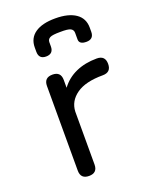

<svg xmlns="http://www.w3.org/2000/svg" viewBox="-141 -827 709 903"><g transform="rotate(-20 213.5 -375.5)"><path d="M249 -751C205.5 -751 172 -743 148 -726.5C124 -710 112 -686 112 -655C112 -655 112 -634 112 -634C112 -634 112 -634 112 -634C112 -609.5 124 -597 148 -597C148 -597 148 -597 148 -597C172.5 -597 185 -609.5 185 -634C185 -634 185 -655 185 -655C185 -655 185 -655 185 -655C185 -665 189.5 -672 198 -676.5C206.5 -681 223.5 -683 249 -683C249 -683 249 -683 249 -683C275 -683.5 292.5 -681.5 301 -677C309.5 -672.5 314 -665 314 -655C314 -655 314 -622 314 -622C314 -622 314 -622 314 -622C314 -605.5 326 -597 350 -597C350 -597 350 -597 350 -597C374.5 -597 387 -609.5 387 -634C387 -634 387 -655 387 -655C387 -655 387 -655 387 -655C387 -685.5 375 -709.5 351 -726C327 -742.5 293 -751 249 -751C249 -751 249 -751 249 -751ZM146 0C174 0 188 -14 188 -42C188 -42 188 -306.5 188 -306.5C188 -306.5 188 -306.5 188 -306.5C189.5 -341.5 205.5 -369.5 236 -391C266.5 -412.5 310.5 -423 368 -423C368 -423 368 -423 368 -423C396 -423 410 -437 410 -465C410 -465 410 -465 410 -465C410 -493 396 -507 368 -507C368 -507 368 -507 368 -507C328.5 -507 294 -500 263.5 -486.5C233 -473 207.5 -452.5 188 -426C188 -426 188 -465 188 -465C188 -465 188 -465 188 -465C188 -493 174 -507 146 -507C146 -507 146 -507 146 -507C118 -507 104 -493 104 -465C104 -465 104 -42 104 -42C104 -42 104 -42 104 -42C104 -14 118 0 146 0C146 0 146 0 146 0Z"/></g></svg>

Font: Jura-Fortis-Bold
Style: Bold
Weight: 500
Designer: Daniel Johnson, Alexei Vanyashin, Mirko Velimirovic
Foundry: Daniel Johnson
Version: ""